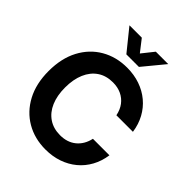

<svg xmlns="http://www.w3.org/2000/svg" viewBox="-260 -1089 1246 1246"><g transform="rotate(45 363.0 -466.0)"><path d="M376.4 11.7Q276.6 11.7 198.4 -33.9Q120.2 -79.5 75.5 -163.7Q30.8 -247.8 30.8 -363.3Q30.8 -479.7 75.4 -564Q120 -648.3 198.3 -693.8Q276.6 -739.3 376.4 -739.3Q440.4 -739.3 495.1 -720.3Q549.7 -701.4 591.9 -666.1Q634.1 -630.9 661.1 -581.5Q688.1 -532.2 696.8 -471.1H545Q536.4 -514.3 513.5 -544.5Q490.5 -574.6 456.3 -590.6Q422 -606.6 378.5 -606.6Q316.6 -606.6 272.7 -576.8Q228.8 -546.9 205.4 -492.4Q181.9 -437.8 181.9 -363.3Q181.9 -289.2 205.2 -234.9Q228.5 -180.6 272.6 -150.8Q316.6 -120.9 378.5 -120.9Q411 -120.9 438.3 -129.8Q465.6 -138.7 487.1 -156.2Q508.7 -173.6 523.5 -198.6Q538.3 -223.6 545.2 -255.5H696.8Q688.1 -194.6 661.1 -145.4Q634.1 -96.1 591.8 -61Q549.5 -25.9 494.9 -7.1Q440.4 11.7 376.4 11.7ZM305.6 -943.9 369.1 -862.2 434.2 -943.9H547.7V-943.4L426.5 -796.4H311.2L192.5 -943.4V-943.9Z"/></g></svg>

Font: Inter Khmer Looped
Style: Regular
Weight: 400
Designer: Rasmus Andersson, Sovichet Tep
Foundry: Anagata Design
Version: Version 1.000